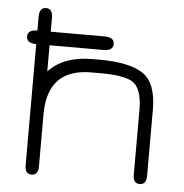

<svg xmlns="http://www.w3.org/2000/svg" viewBox="-48 -675 700 729"><g transform="rotate(5 302.0 -310.5)"><path d="M291 -399.4Q124 -399.4 124 -225.6V-26.4Q124 6.8 98.6 6.8Q73.2 6.8 73.2 -26.4V-488.3Q36.1 -488.3 36.1 -514.2Q36.1 -540 73.2 -540V-592.8Q73.2 -627.9 98.6 -627.9Q124 -627.9 124 -592.8V-540H329.1Q366.2 -540 366.2 -514.2Q366.2 -488.3 329.1 -488.3H124V-388.7Q181.6 -450.2 291 -450.2H319.3Q431.6 -450.2 483.9 -415.5Q536.1 -380.9 536.1 -278.3V-26.4Q536.1 6.8 510.7 6.8Q485.4 6.8 485.4 -26.4V-277.3Q484.4 -359.4 445.3 -380.9Q411.1 -399.4 328.1 -399.4Q324.2 -399.4 319.3 -399.4Z"/></g></svg>

Font: Jura
Style: Book
Weight: 400
Version: Version 2.5